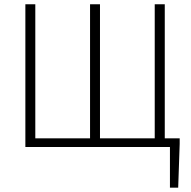

<svg xmlns="http://www.w3.org/2000/svg" viewBox="-20 -679 883 887"><path d="M765.1 188V0H97.2V-659.2H143.1V-40H396V-659.2H441.9V-40H694.8V-659.2H741.2V-40H810.1V-14.2L803.2 188Z"/></svg>

Font: SourceSansPro-Light
Style: Regular
Weight: 300
Designer: Paul D. Hunt
Foundry: Adobe Systems Incorporated
Version: Version 2.020;PS 2.0;hotconv 1.0.86;makeotf.lib2.5.63406